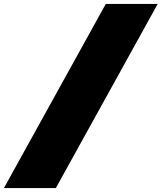

<svg xmlns="http://www.w3.org/2000/svg" viewBox="-20 -820 825 980"><path d="M0 140 520 -800H785L265 140Z"/></svg>

Font: Imperial One
Style: Regular
Weight: 400
Designer: Jovanny Lemonad
Foundry: Jovanny Lemonad
Version: Version 1.000